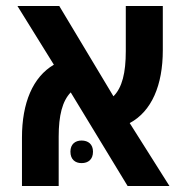

<svg xmlns="http://www.w3.org/2000/svg" viewBox="-20 -618 621 638"><path d="M175 -164C175 -234 187 -282 215 -311L404 0H543L411 -209C484 -248 521 -335 521 -451V-598H398V-448C398 -376 386 -327 357 -298L177 -598H38L159 -403C89 -362 53 -276 53 -161V0H175ZM214 -114C214 -88 230 -76 251 -76C273 -76 289 -88 289 -114C289 -139 273 -151 251 -151C230 -151 214 -139 214 -114Z"/></svg>

Font: Noto Sans Hebrew SemiCondensed Semi
Style: Regular
Weight: 600
Width: 4
Designer: Monotype Design Team
Foundry: Monotype Imaging Inc.
Version: Version 1.902